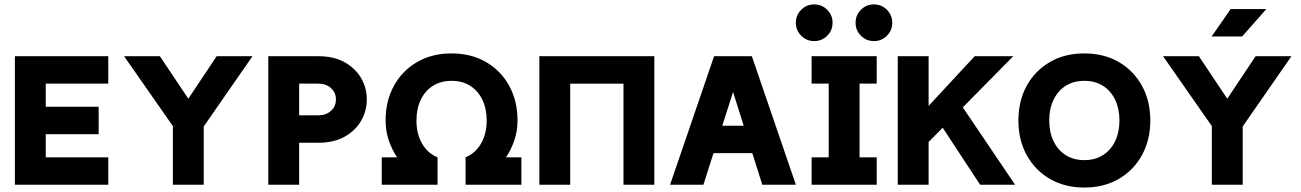

<svg xmlns="http://www.w3.org/2000/svg" viewBox="-20 -842 5930 875"><path d="M429.7 -355.5H188.5V-460.9H473.4V-585.9H47.9V0H473.4V-125H188.5V-230.5H429.7Z M821.6 -190.3 856.1 -190.1 1130.7 -585.9H967.4L838.2 -392.1L708.7 -585.9H545.4ZM767.9 0H908.5V-339.8H767.9Z M1343.3 -460.9H1430.3Q1465.5 -460.9 1488.2 -440.7Q1510.9 -420.4 1510.9 -388.7Q1510.9 -357.1 1488.2 -336.8Q1465.5 -316.4 1430.3 -316.4H1343.3ZM1202.6 0H1343.3V-191.4H1430.3Q1501.2 -191.4 1550.6 -219Q1600 -246.6 1625.8 -291.7Q1651.6 -336.9 1651.6 -388.7Q1651.6 -440.9 1625.8 -485.8Q1600 -530.8 1550.6 -558.3Q1501.2 -585.9 1430.3 -585.9H1202.6Z M1719.7 0H1974V-125H1719.7ZM2356.1 0V-125H2101.8V0ZM1737.3 -293Q1737.3 -244.7 1751.9 -202Q1766.5 -159.2 1789.8 -125H1974Q1929 -143.3 1903.5 -187.6Q1877.9 -231.9 1877.9 -293Q1877.9 -346.3 1897.4 -387Q1916.8 -427.7 1952.7 -450.7Q1988.7 -473.6 2037.9 -473.6Q2087.3 -473.6 2123.1 -450.7Q2159 -427.7 2178.4 -387Q2197.9 -346.3 2197.9 -293Q2197.9 -231.9 2172.1 -187.7Q2146.4 -143.6 2101.8 -125H2285.9Q2309.1 -159.2 2323.8 -202Q2338.5 -244.7 2338.5 -293Q2338.5 -381.8 2300.7 -450.7Q2263 -519.5 2195.3 -559.1Q2127.6 -598.6 2037.9 -598.6Q1948.1 -598.6 1880.5 -559.1Q1812.8 -519.5 1775 -450.7Q1737.3 -381.8 1737.3 -293Z M2962 -585.9H2438V0H2578.6V-460.7H2821.4V0H2962Z M3154.5 -269V-144H3476.7V-269ZM3320.8 -422.9 3454 0H3607.1L3406.4 -585.9H3234.3L3033.7 0H3185.6Z M3678.7 -585.9V-460.9H3756.6V-125H3678.7V0H3975.4V-125H3897.3V-460.9H3975.4V-585.9ZM3879.1 -738.3Q3879.1 -703.4 3903.5 -679.1Q3927.8 -654.7 3962.7 -654.7Q3997.6 -654.7 4021.9 -679.1Q4046.3 -703.4 4046.3 -738.3Q4046.3 -773.1 4021.9 -797.5Q3997.6 -821.9 3962.7 -821.9Q3927.8 -821.9 3903.5 -797.5Q3879.1 -773.1 3879.1 -738.3ZM3607 -738.3Q3607 -703.4 3631.4 -679.1Q3655.8 -654.7 3690.6 -654.7Q3725.5 -654.7 3749.9 -679.1Q3774.2 -703.4 3774.2 -738.3Q3774.2 -773.1 3749.9 -797.5Q3725.5 -821.9 3690.6 -821.9Q3655.8 -821.9 3631.4 -797.5Q3607 -773.1 3607 -738.3Z M4252.7 -295.7 4446.7 0H4606.1L4348.8 -380.7ZM4211.9 -194.8 4597.8 -585.9Q4587.8 -585.9 4563.2 -585.9Q4538.7 -585.9 4509.9 -585.9Q4481.1 -585.9 4456.5 -585.9Q4431.9 -585.9 4422 -585.9L4211.9 -359.4V-585.9H4071.3V0H4211.9Z M4921.7 -112.3Q4872.5 -112.3 4836.5 -135.3Q4800.6 -158.2 4781.2 -198.9Q4761.7 -239.6 4761.7 -293Q4761.7 -346.3 4781.2 -387Q4800.6 -427.7 4836.5 -450.7Q4872.5 -473.6 4921.7 -473.6Q4971.1 -473.6 5006.9 -450.7Q5042.8 -427.7 5062.2 -387Q5081.6 -346.3 5081.6 -293Q5081.6 -239.6 5062.2 -198.9Q5042.8 -158.2 5006.9 -135.3Q4971.1 -112.3 4921.7 -112.3ZM4921.7 -598.6Q4831.9 -598.6 4764.3 -559.1Q4696.6 -519.5 4658.8 -450.7Q4621.1 -381.8 4621.1 -293Q4621.1 -204.6 4658.8 -135.5Q4696.6 -66.4 4764.3 -26.9Q4831.9 12.7 4921.7 12.7Q5011.4 12.7 5079.1 -26.9Q5146.8 -66.4 5184.5 -135.5Q5222.3 -204.6 5222.3 -293Q5222.3 -381.8 5184.5 -450.7Q5146.8 -519.5 5079.1 -559.1Q5011.4 -598.6 4921.7 -598.6Z M5556.4 -190.3 5590.9 -190.1 5865.5 -585.9H5702.2L5573 -392.1L5443.6 -585.9H5280.3ZM5502.7 0H5643.4V-339.8H5502.7ZM5640.8 -675.8H5501.8L5588.7 -800.8H5751.2Z"/></svg>

Font: Giphurs SC
Style: Regular
Weight: 400
Version: Version 0.920